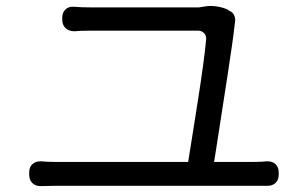

<svg xmlns="http://www.w3.org/2000/svg" viewBox="-20 -691 1040 651"><path d="M79 -107Q79 -125 90.5 -135Q102 -145 120 -144Q131 -143 142 -142.5Q153 -142 167 -142H618Q624 -180 633 -236Q642 -292 651.5 -353Q661 -414 668.5 -468.5Q676 -523 679 -558Q680 -570 672 -578.5Q664 -587 652 -587Q621 -587 579.5 -587Q538 -587 493 -587Q448 -587 406 -587Q364 -587 332.5 -587Q301 -587 287 -587Q267 -587 255 -586.5Q243 -586 233 -585Q214 -585 202.5 -595.5Q191 -606 191 -625V-630Q191 -649 202.5 -659.5Q214 -670 233 -668Q244 -667 256.5 -666.5Q269 -666 286 -666Q300 -666 335 -666Q370 -666 415.5 -666Q461 -666 508 -666Q555 -666 594.5 -666Q634 -666 655 -666L681 -670Q697 -672 716 -669Q735 -666 751 -659L758 -654Q769 -650 774 -639Q779 -628 777 -616Q777 -615 776.5 -613.5Q776 -612 776 -610Q773 -582 766.5 -536Q760 -490 751.5 -435.5Q743 -381 734.5 -325.5Q726 -270 718.5 -222Q711 -174 706 -142H842Q853 -142 863.5 -142.5Q874 -143 884 -144Q902 -145 913.5 -135Q925 -125 925 -106V-98Q925 -80 913.5 -70Q902 -60 884 -61Q874 -61 863 -61Q852 -61 842 -61H167Q152 -61 142 -60.5Q132 -60 121 -60Q102 -59 90.5 -69.5Q79 -80 79 -99Z"/></svg>

Font: Chiron GoRound TC
Style: Regular
Weight: 400
Designer: Ryoko NISHIZUKA 西塚涼子 (kana, bopomofo & ideographs); Paul D. Hunt (Latin, Greek & Cyrillic); Sandoll Communications 산돌커뮤니
Foundry: Adobe
Version: Version 1.000;hotconv 1.1.1;makeotfexe 2.6.0